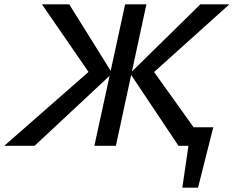

<svg xmlns="http://www.w3.org/2000/svg" viewBox="-53 -678 1087 893"><path d="M795 195 836 -86H939L868 195ZM-33 0 397 -377 381 -311 142 -658H269L469 -337L108 0ZM386 0 529 -658H628L486 0ZM777 0 552 -337 879 -658H1014L628 -311L640 -376L909 0Z"/></svg>

Font: Ysabeau SemiBold
Style: Italic
Weight: 600
Italic angle: -12°
Designer: Christian Thalmann (Catharsis Fonts)
Version: Version 2.002